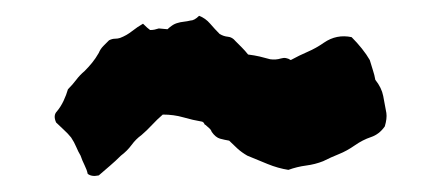

<svg xmlns="http://www.w3.org/2000/svg" viewBox="-20 -414 559 243"><path d="M469 -271Q470 -264 467 -254Q460 -244 449.5 -240.5Q439 -237 429 -230Q419 -223 409 -219Q399 -215 389 -210Q379 -206 367.5 -204.5Q356 -203 345 -199Q332 -201 318.5 -206.5Q305 -212 293 -217Q286 -221 280.5 -226Q275 -231 270 -236Q264 -237 258.5 -238.5Q253 -240 248 -247Q247 -250 244.5 -252Q242 -254 240 -256Q239 -256 238.5 -257.5Q238 -259 236 -260Q224 -262 212 -265.5Q200 -269 186 -269Q179 -263 172.5 -256Q166 -249 159 -243Q152 -238 146.5 -230.5Q141 -223 133 -217Q126 -210 119.5 -204.5Q113 -199 105 -192Q96 -190 91 -194Q90 -199 87 -205Q84 -211 82 -217Q79 -222 76.5 -228Q74 -234 70 -240Q66 -245 60.5 -250Q55 -255 51 -259Q47 -268 52 -273Q57 -279 60.5 -286.5Q64 -294 66 -301Q72 -307 76.5 -313Q81 -319 87 -324Q92 -329 96.5 -334.5Q101 -340 105 -347Q107 -352 111 -356Q115 -360 118 -363Q122 -365 125.5 -365Q129 -365 132 -366Q140 -369 147 -374.5Q154 -380 161 -384Q167 -378 170 -376Q173 -376 175.5 -376.5Q178 -377 181 -378Q183 -378 186.5 -377.5Q190 -377 192 -377Q194 -379 197.5 -381.5Q201 -384 205 -385Q208 -386 212.5 -386.5Q217 -387 221 -388Q226 -388 232 -394Q240 -391 246 -384Q252 -377 258 -371Q263 -368 268.5 -367.5Q274 -367 278 -362Q282 -358 286 -354Q290 -350 294 -345Q302 -344 308.5 -342.5Q315 -341 322 -339Q329 -338 335.5 -340Q342 -342 348 -338Q359 -344 369.5 -348.5Q380 -353 390 -360Q406 -371 425 -367Q432 -360 438 -352.5Q444 -345 448 -338Q450 -331 452 -325Q454 -319 455 -313Q463 -303 465 -292.5Q467 -282 469 -271Z"/></svg>

Font: Darumadrop One
Style: Regular
Weight: 400
Version: Version 1.000